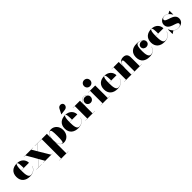

<svg xmlns="http://www.w3.org/2000/svg" viewBox="476 -2719 4928 4928"><g transform="rotate(-45 2939.5 -255.0)"><path d="M513 -143H509.5C484.5 -59 412.5 -1.5 325 -1.5C246 -1.5 230.5 -106 230.5 -250C230.5 -253.5 230.5 -256.5 230.5 -259.5H512C512 -368.5 429 -470 280 -470C129 -470 25 -390 25 -230C25 -70 132 10 283 10C414 10 487 -56 513 -143ZM280 -466.5C319 -466.5 320 -360.5 321 -263H230.5C231 -372 243 -466.5 280 -466.5Z M523 -3.5V0H712V-3.5H604L748 -163.5L840 -3.5H766V0H1107V-3.5H1060L878 -308.5L1011 -456.5H1097V-460H923V-456.5H1006L876 -312L790 -456.5H859V-460H523V-456.5H580L746 -167L599 -3.5Z M1101.5 246.5V250H1431.5V246.5H1361.5V-169C1375.5 -54.5 1429 10 1517.5 10C1626.5 10 1729.5 -80 1729.5 -230C1729.5 -380 1626.5 -469 1517.5 -469C1428.5 -469 1375 -405 1361.5 -291.5V-460H1101.5V-456.5H1171.5V246.5ZM1361.5 -230C1361.5 -382 1422.5 -451 1472 -451C1506 -451 1514.5 -383.5 1514.5 -230C1514.5 -76.5 1506 -8 1472 -8C1422.5 -8 1361.5 -77.5 1361.5 -230Z M2124 -569C2204 -579.5 2232 -662.5 2199 -710.5C2172 -749.5 2084.5 -762 2046.5 -688L1977 -552L1978.5 -549.5ZM2267.5 -143H2264C2239 -59 2167 -1.5 2079.5 -1.5C2000.5 -1.5 1985 -106 1985 -250C1985 -253.5 1985 -256.5 1985 -259.5H2266.5C2266.5 -368.5 2183.5 -470 2034.5 -470C1883.5 -470 1779.5 -390 1779.5 -230C1779.5 -70 1886.5 10 2037.5 10C2168.5 10 2241.5 -56 2267.5 -143ZM2034.5 -466.5C2073.5 -466.5 2074.5 -360.5 2075.5 -263H1985C1985.5 -372 1997.5 -466.5 2034.5 -466.5Z M2302.5 -3.5V0H2649.5V-3.5H2562.5V-217.5C2562.5 -364.5 2596 -466.5 2704.5 -466.5C2768.5 -466.5 2808.5 -423 2821.5 -373.5C2806.5 -409.5 2768.5 -438.5 2720 -438.5C2654.5 -438.5 2613 -390 2613 -330.5C2613 -275.5 2658.5 -228 2721.5 -228C2784.5 -228 2829.5 -280 2829.5 -339C2829.5 -403 2785.5 -470 2704.5 -470C2611.5 -470 2573 -398.5 2562.5 -287V-460H2302.5V-456.5H2372.5V-3.5Z M2901.5 -650C2901.5 -587 2948.5 -540 3011.5 -540C3074.5 -540 3121.5 -587 3121.5 -650C3121.5 -713 3074.5 -760 3011.5 -760C2948.5 -760 2901.5 -713 2901.5 -650ZM2856.5 -3.5V0H3186.5V-3.5H3116.5V-460H2856.5V-456.5H2926.5V-3.5Z M3689.5 -143H3686C3661 -59 3589 -1.5 3501.5 -1.5C3422.5 -1.5 3407 -106 3407 -250C3407 -253.5 3407 -256.5 3407 -259.5H3688.5C3688.5 -368.5 3605.5 -470 3456.5 -470C3305.5 -470 3201.5 -390 3201.5 -230C3201.5 -70 3308.5 10 3459.5 10C3590.5 10 3663.5 -56 3689.5 -143ZM3456.5 -466.5C3495.5 -466.5 3496.5 -360.5 3497.5 -263H3407C3407.5 -372 3419.5 -466.5 3456.5 -466.5Z M3710 -3.5V0H4010V-3.5H3970V-223C3970 -314.5 3994.5 -420.5 4049 -420.5C4077 -420.5 4085 -410.5 4085 -326.5V-3.5H4045V0H4345V-3.5H4275V-319C4275 -406 4240 -470 4133 -470C4018 -470 3980.5 -377 3970 -287V-460H3710V-456.5H3780V-3.5Z M4844.5 -143.5H4841C4817.5 -59 4759 -8.5 4686.5 -8.5C4610 -8.5 4591.5 -115.5 4591.5 -230C4591.5 -324 4596.5 -458.5 4673 -458.5C4719 -458.5 4774.5 -438 4809.5 -403.5C4791.5 -416.5 4768.5 -423.5 4744.5 -423.5C4689 -423.5 4637.5 -387 4637.5 -327C4637.5 -262 4694.5 -228.5 4744.5 -228.5C4800 -228.5 4848.5 -267 4848.5 -328C4848.5 -408 4754.5 -469.5 4622.5 -469.5C4461.5 -469.5 4366 -385 4366 -230C4366 -55 4483.5 10 4624.5 10C4750.5 10 4818.5 -49 4844.5 -143.5Z M5394 -143H5390.5C5365.5 -59 5293.5 -1.5 5206 -1.5C5127 -1.5 5111.5 -106 5111.5 -250C5111.5 -253.5 5111.5 -256.5 5111.5 -259.5H5393C5393 -368.5 5310 -470 5161 -470C5010 -470 4906 -390 4906 -230C4906 -70 5013 10 5164 10C5295 10 5368 -56 5394 -143ZM5161 -466.5C5200 -466.5 5201 -360.5 5202 -263H5111.5C5112 -372 5124 -466.5 5161 -466.5Z M5457.5 10 5533.5 -39.5C5569.5 -7.5 5613.5 10 5668 10C5755 10 5859.5 -33 5859.5 -152C5859.5 -350 5550 -311 5550 -410C5550 -437 5574.5 -465.5 5631.5 -465.5C5729.5 -465.5 5778 -394.5 5818 -330H5821.5V-470H5818L5742 -429.5C5713 -453 5677 -469 5631 -469C5536.5 -469 5461 -409 5461 -315C5461 -109 5765.5 -151.5 5765.5 -55.5C5765.5 -25 5737 6.5 5668 6.5C5568 6.5 5505 -51 5457.5 -160H5454V10Z"/></g></svg>

Font: Bodoni* 48pt Fatface
Style: Regular
Weight: 900
Version: Version 2.3